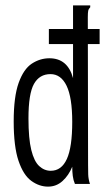

<svg xmlns="http://www.w3.org/2000/svg" viewBox="-20 -685 391 715"><path d="M159 10Q126 10 96.5 -11.5Q67 -33 49 -86Q31 -139 31 -233Q31 -325 49.5 -376.5Q68 -428 98.5 -448Q129 -468 164 -468Q232 -468 252 -394V-665H316V-658Q310 -652 308.5 -645Q307 -638 307 -621L308 -71Q308 -53 308.5 -35.5Q309 -18 315 0H259Q253 -14 251 -30Q249 -46 249 -64Q236 -32 213 -11Q190 10 159 10ZM169 -49Q209 -49 229 -93Q249 -137 249 -231Q249 -322 228 -365.5Q207 -409 168 -409Q127 -409 106.5 -372.5Q86 -336 86 -244Q86 -169 96.5 -126.5Q107 -84 126 -66.5Q145 -49 169 -49ZM162 -521V-577H351V-521Z"/></svg>

Font: Inconsolata ExtraCondensed
Style: Regular
Weight: 400
Width: 2
Monospace: yes
Designer: Raph Levien, Cyreal, Brenton Simpson
Foundry: Raph Levien, Cyreal, Google
Version: Version 3.000; ttfautohint (v1.8.2.53-6de2)